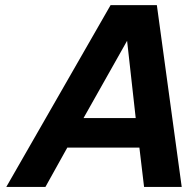

<svg xmlns="http://www.w3.org/2000/svg" viewBox="-20 -742 762 762"><path d="M518.6 -273.4 484.4 -580.1 311.5 -273.4ZM418.9 -721.7H602.5L701.2 0H551.8L533.2 -156.2H247.1L160.2 0H4.9Z"/></svg>

Font: FreeUniversal
Style: BoldItalic
Weight: 700
Italic angle: -11°
Version: Version 1.001 March 22, 2017